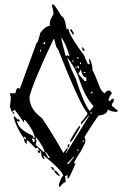

<svg xmlns="http://www.w3.org/2000/svg" viewBox="-20 -768 559 837"><path d="M286.1 -148.4V-156.2Q317.4 -212.9 329.1 -221.7V-213.9Q293.9 -148.4 286.1 -148.4ZM274.4 -125Q274.4 -140.6 282.2 -140.6V-132.8Q282.2 -125 274.4 -125ZM85 -164.1 92.8 -160.2Q92.8 -171.9 85 -171.9ZM274.4 -51.8Q280.3 -51.8 301.8 -83V-86.9Q279.3 -59.6 274.4 -59.6ZM197.3 -79.1Q182.6 -105.5 177.7 -105.5V-101.6Q189.5 -84 189.5 -79.1ZM321.3 -109.4V-117.2H317.4V-109.4ZM344.7 -148.4V-156.2H340.8V-148.4ZM124 -148.4Q131.8 -148.4 131.8 -156.2Q131.8 -164.1 120.1 -164.1V-160.2Q124 -152.3 124 -148.4ZM173.8 -105.5Q173.8 -123 135.7 -171.9V-168Q135.7 -159.2 139.6 -152.3Q135.7 -145.5 135.7 -136.7L169.9 -105.5ZM378.9 -272.5V-280.3H375V-272.5ZM382.8 -361.3V-369.1Q375 -367.2 375 -361.3ZM352.5 -450.2V-454.1H344.7V-450.2ZM356.4 -415V-430.7Q339.8 -430.7 333 -461.9H329.1Q329.1 -456.1 321.3 -446.3L348.6 -415ZM313.5 -469.7V-477.5H309.6V-469.7ZM325.2 -469.7Q325.2 -481.4 317.4 -481.4V-477.5Q318.4 -469.7 325.2 -469.7ZM333 -488.3V-496.1H329.1V-488.3ZM301.8 -500V-503.9H293.9V-500ZM371.1 -284.2 386.7 -302.7V-306.6Q348.6 -346.7 321.3 -434.6Q300.8 -484.4 274.4 -515.6V-511.7Q290 -464.8 309.6 -426.8Q345.7 -314.5 371.1 -284.2ZM321.3 -511.7V-519.5H317.4V-511.7ZM159.2 -543V-550.8H155.3V-543ZM169.9 -574.2Q177.7 -574.2 177.7 -585Q169.9 -584 169.9 -578.1ZM266.6 -97.7 367.2 -260.7V-264.6Q335.9 -225.6 333 -225.6V-233.4L360.4 -268.6V-276.4Q329.1 -309.6 232.4 -554.7Q225.6 -554.7 216.8 -596.7H212.9Q124 -409.2 108.4 -345.7Q108.4 -292 163.1 -252.9Q211.9 -180.7 255.9 -101.6L274.4 -125V-117.2Q266.6 -104.5 266.6 -97.7ZM282.2 -523.4V-527.3Q267.6 -576.2 248 -604.5V-596.7Q248 -591.8 266.6 -523.4L274.4 -527.3ZM85 -164.1Q50.8 -210.9 39.1 -260.7H43L58.6 -245.1Q58.6 -249 62.5 -249L66.4 -241.2L58.6 -237.3Q58.6 -241.2 54.7 -241.2Q54.7 -207 124 -175.8V-168H131.8Q126 -201.2 88.9 -245.1H85V-233.4L43 -291Q43 -286.1 31.2 -280.3L23.4 -302.7Q27.3 -336.9 27.3 -345.7Q23.4 -352.5 23.4 -361.3H46.9Q51.8 -384.8 58.6 -384.8L66.4 -380.9L139.6 -581.1Q145.5 -581.1 155.3 -624Q178.7 -655.3 197.3 -655.3V-667Q197.3 -680.7 212.9 -705.1Q212.9 -722.7 205.1 -748H212.9Q217.8 -748 248 -697.3Q261.7 -697.3 270.5 -639.6L278.3 -643.6Q278.3 -618.2 348.6 -523.4Q348.6 -518.6 363.3 -488.3H371.1L367.2 -511.7Q376 -511.7 382.8 -473.6V-461.9Q388.7 -457 418 -380.9Q430.7 -361.3 437.5 -361.3Q437.5 -366.2 449.2 -373H457Q461.9 -373 467.8 -361.3Q453.1 -342.8 453.1 -330.1L460 -326.2Q460 -332 471.7 -337.9H475.6V-326.2L467.8 -314.5V-306.6L495.1 -284.2L487.3 -280.3Q467.8 -280.3 449.2 -291Q449.2 -268.6 410.2 -264.6Q393.6 -243.2 348.6 -171.9L352.5 -156.2Q352.5 -137.7 313.5 -79.1L301.8 -55.7H309.6Q285.2 2 278.3 9.8H274.4V-4.9Q267.6 -1 263.7 -1L266.6 25.4Q253.9 27.3 240.2 48.8Q236.3 41 236.3 37.1Q249 -1 255.9 -1Q252.9 -23.4 169.9 -90.8V-86.9Q173.8 -79.1 173.8 -75.2Q159.2 -75.2 159.2 -109.4H155.3V-101.6H151.4Q143.6 -101.6 143.6 -113.3L151.4 -109.4V-113.3Q143.6 -123 143.6 -125L135.7 -121.1L100.6 -156.2H96.7V-140.6Q85 -144.5 85 -164.1ZM240.2 -1Q230.5 -1 216.8 -20.5V-24.4H220.7Q225.6 -24.4 240.2 -4.9ZM216.8 -24.4Q210.9 -24.4 201.2 -40H205.1Q210.9 -40 216.8 -28.3ZM43 -272.5H35.2V-280.3Q43 -278.3 43 -272.5ZM348.6 -546.9H340.8L336.9 -562.5Q341.8 -562.5 348.6 -550.8ZM301.8 -616.2Q296.9 -616.2 286.1 -635.7V-639.6H293.9Q293.9 -633.8 301.8 -624Z"/></svg>

Font: Blackcraft
Style: Regular
Weight: 400
Designer: GGBotNet
Foundry: GGBotNet
Version: 1.00